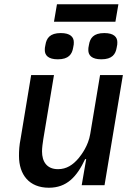

<svg xmlns="http://www.w3.org/2000/svg" viewBox="-20 -868 640 900"><path d="M363 0H470L556 -516H449L403 -240C394 -185 362 -143 349 -127C322 -95 292 -75 252 -75C199 -75 177 -111 177 -158C177 -175 180 -197 183 -216L233 -516H126L77 -220C70 -185 69 -161 69 -137C69 -49 117 12 209 12C293 12 340 -39 379 -122H384ZM233 -766H521L535 -848H247ZM251 -590C302 -590 318 -614 323 -645C326 -657 326 -663 326 -670C326 -694 310 -713 265 -713C214 -713 198 -689 193 -658C190 -646 190 -640 190 -633C190 -609 206 -590 251 -590ZM455 -590C506 -590 522 -614 527 -645C530 -657 530 -663 530 -670C530 -694 514 -713 469 -713C418 -713 402 -689 397 -658C394 -646 394 -640 394 -633C394 -609 410 -590 455 -590Z"/></svg>

Font: IBM Mono Medium
Style: Italic
Weight: 500
Italic angle: -9°
Monospace: yes
Designer: Mike Abbink, Paul van der Laan, Pieter van Rosmalen
Foundry: Bold Monday
Version: Version 2.3